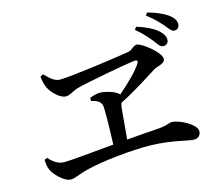

<svg xmlns="http://www.w3.org/2000/svg" viewBox="-110 -954 1219 1071"><g transform="rotate(-15 500.0 -419.0)"><path d="M819 -649C837 -625 847 -609 864 -609C880 -609 894 -620 894 -638C894 -658 884 -676 861 -696C835 -718 794 -738 744 -753L733 -738C776 -702 799 -674 819 -649ZM899 -718C919 -694 928 -677 946 -677C966 -677 975 -692 975 -707C975 -729 962 -748 936 -766C909 -784 875 -800 823 -814L813 -799C856 -766 878 -742 899 -718ZM59 -168C60 -138 63 -122 71 -106C83 -79 136 -24 172 -24C198 -24 226 -41 270 -52C362 -77 549 -96 653 -93C776 -90 861 -61 894 -61C919 -61 934 -77 934 -100C934 -138 844 -188 796 -188C781 -188 768 -176 717 -172C667 -169 601 -164 533 -158L549 -337C550 -349 553 -358 556 -365C654 -414 734 -469 780 -497C796 -508 847 -512 847 -541C847 -579 748 -656 720 -656C700 -656 691 -634 666 -629C605 -618 324 -578 258 -578C226 -578 200 -605 174 -631L157 -623C158 -597 165 -575 172 -558C187 -525 232 -479 266 -479C290 -479 308 -496 338 -506C403 -524 637 -567 687 -572C701 -573 705 -567 699 -555C682 -524 624 -465 561 -411C544 -433 483 -450 453 -450C434 -450 411 -443 394 -436V-418C427 -411 453 -399 454 -365C456 -317 454 -225 451 -151C320 -139 196 -127 164 -127C127 -127 100 -147 75 -175Z"/></g></svg>

Font: Noto Serif SC SemiBold
Style: Regular
Weight: 600
Designer: Ryoko NISHIZUKA 西塚涼子 (kana & ideographs); Frank Grießhammer (Latin, Greek & Cyrillic); Wenlong ZHANG 张文龙 (bopomofo); San
Foundry: Adobe
Version: Version 2.001;hotconv 1.1.0;makeotfexe 2.6.0